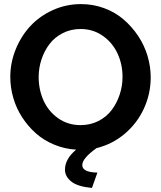

<svg xmlns="http://www.w3.org/2000/svg" viewBox="-20 -735 796 948"><path d="M457 -3.9Q386.2 46.4 386.2 80.1Q386.2 115.7 460.9 117.2L434.1 192.9Q363.8 186.5 332.3 161.6Q300.8 136.7 300.8 103Q300.8 49.8 356 3.9Q298.8 0.5 247.6 -20.8Q196.3 -42 157.2 -76.7Q118.2 -111.3 89.4 -155.8Q60.5 -200.2 45.7 -251.5Q30.8 -302.7 30.8 -355Q30.8 -425.3 57.4 -491Q84 -556.6 129.6 -606Q175.3 -655.3 240.7 -685.1Q306.2 -714.8 379.9 -714.8Q439.9 -714.8 494.6 -694.6Q549.3 -674.3 590.3 -638.9Q631.3 -603.5 661.9 -557.9Q692.4 -512.2 708.3 -459.5Q724.1 -406.7 724.1 -353Q724.1 -272.5 690.9 -199.7Q657.7 -127 596.4 -75Q535.2 -22.9 457 -3.9ZM170.9 -355Q170.9 -292.5 194.8 -239Q218.8 -185.5 266.8 -151.4Q314.9 -117.2 377.9 -117.2Q426.3 -117.2 466.3 -137.7Q506.3 -158.2 531.7 -192.1Q557.1 -226.1 571 -268.3Q585 -310.5 585 -355Q585 -417.5 560.3 -470.9Q535.6 -524.4 487.5 -558.1Q439.5 -591.8 377.9 -591.8Q329.6 -591.8 289.6 -571.3Q249.5 -550.8 224.1 -517.1Q198.7 -483.4 184.8 -441.4Q170.9 -399.4 170.9 -355Z"/></svg>

Font: Rawline
Style: Bold
Weight: 700
Designer: Matt McInerney, Pablo Impallari, Rodrigo Fuenzalida
Foundry: Matt McInerney, Pablo Impallari, Rodrigo Fuenzalida
Version: Version 4.020;PS 004.020;hotconv 1.0.88;makeotf.lib2.5.64775